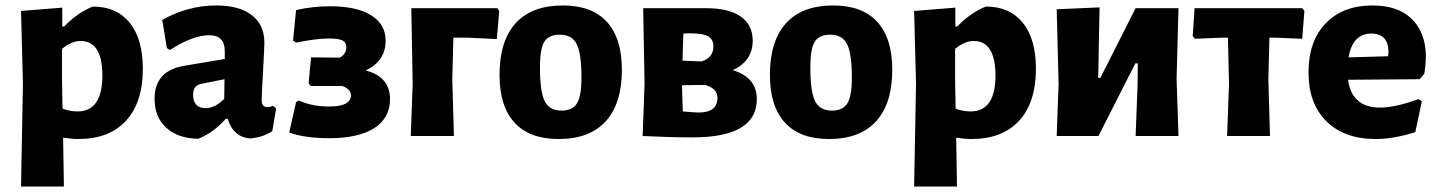

<svg xmlns="http://www.w3.org/2000/svg" viewBox="-20 -498 5268 703"><path d="M208 -470V-401H215Q264 -452 320 -474Q407 -474 455 -414.5Q503 -355 503 -246Q503 -123 441.5 -56Q380 11 267 11Q243 11 211 6L214 185H57L64 -191L57 -458ZM207 -207 209 -100Q236 -90 264 -90Q355 -90 355 -223Q354 -348 275 -348Q242 -348 207 -319Z M772 -478Q856 -478 902 -442.5Q948 -407 948 -341Q948 -324 943 -235Q938 -146 938 -132Q938 -106 958 -106Q967 -106 980 -110L991 -101L977 -18Q943 5 895 9Q833 3 814 -63H807Q760 -11 706 10Q632 9 589 -30Q546 -69 546 -136Q546 -239 654 -257L803 -282V-311Q803 -369 746 -369Q686 -369 602 -315L591 -322L574 -425Q668 -478 772 -478ZM802 -208 717 -191Q687 -185 687 -152Q687 -102 733 -102Q767 -102 801 -136Z M1186 8Q1095 8 1039 -13L1064 -124L1074 -130Q1123 -108 1185 -108Q1265 -108 1265 -149Q1265 -171 1234 -183H1118L1110 -193L1119 -288L1224 -287Q1248 -300 1248 -325Q1248 -343 1234 -350Q1220 -357 1184 -357Q1137 -357 1065 -342L1053 -349L1064 -461Q1123 -475 1189 -475Q1286 -475 1339 -442Q1392 -409 1392 -349Q1392 -275 1319 -240Q1408 -217 1408 -135Q1408 -66 1350.5 -29Q1293 8 1186 8Z M1484 0 1491 -191 1486 -468H1801L1808 -458L1799 -355L1693 -360H1640L1636 -207L1642 0Z M2041 -478Q2147 -478 2202 -418Q2257 -358 2257 -243Q2257 -119 2198 -54Q2139 11 2025 11Q1919 11 1864 -49Q1809 -109 1809 -223Q1809 -348 1868 -413Q1927 -478 2041 -478ZM2030 -371Q1989 -371 1973 -345Q1957 -319 1957 -252Q1957 -162 1974.5 -127.5Q1992 -93 2036 -93Q2076 -93 2092.5 -119.5Q2109 -146 2109 -213Q2109 -302 2091.5 -336.5Q2074 -371 2030 -371Z M2333 0 2340 -191 2335 -468H2566Q2648 -468 2692 -437.5Q2736 -407 2736 -349Q2736 -275 2663 -241Q2751 -215 2751 -135Q2751 5 2516 5Q2435 5 2333 0ZM2504 -376Q2489 -376 2482 -375L2479 -276L2548 -273Q2592 -286 2592 -328Q2592 -354 2573 -365Q2554 -376 2504 -376ZM2562 -187 2477 -186 2480 -90Q2524 -86 2538 -86Q2607 -86 2607 -140Q2607 -174 2562 -187Z M3031 -478Q3137 -478 3192 -418Q3247 -358 3247 -243Q3247 -119 3188 -54Q3129 11 3015 11Q2909 11 2854 -49Q2799 -109 2799 -223Q2799 -348 2858 -413Q2917 -478 3031 -478ZM3020 -371Q2979 -371 2963 -345Q2947 -319 2947 -252Q2947 -162 2964.5 -127.5Q2982 -93 3026 -93Q3066 -93 3082.5 -119.5Q3099 -146 3099 -213Q3099 -302 3081.5 -336.5Q3064 -371 3020 -371Z M3478 -470V-401H3485Q3534 -452 3590 -474Q3677 -474 3725 -414.5Q3773 -355 3773 -246Q3773 -123 3711.5 -56Q3650 11 3537 11Q3513 11 3481 6L3484 185H3327L3334 -191L3327 -458ZM3477 -207 3479 -100Q3506 -90 3534 -90Q3625 -90 3625 -223Q3624 -348 3545 -348Q3512 -348 3477 -319Z M3849 0 3856 -191 3849 -464 4006 -471 4001 -213H4009L4138 -468H4295L4288 -211L4295 0H4138L4145 -181L4146 -266H4137L4002 0Z M4473 0 4480 -191 4476 -360H4451L4355 -356L4347 -366L4354 -468H4748L4756 -458L4748 -356L4652 -360H4628L4624 -207L4630 0Z M5017 11Q4902 11 4836.5 -54Q4771 -119 4771 -233Q4771 -347 4834 -412.5Q4897 -478 5005 -478Q5114 -478 5164.5 -411Q5215 -344 5195 -228L5178 -208L4916 -206Q4929 -104 5034 -104Q5087 -104 5174 -135L5186 -127L5162 -14Q5082 11 5017 11ZM5001 -375Q4932 -375 4918 -288L5062 -292L5064 -306Q5064 -375 5001 -375Z"/></svg>

Font: Alegreya Sans SC ExtraBold
Style: Regular
Weight: 800
Designer: Juan Pablo del Peral
Foundry: Huerta Tipografica
Version: Version 2.007